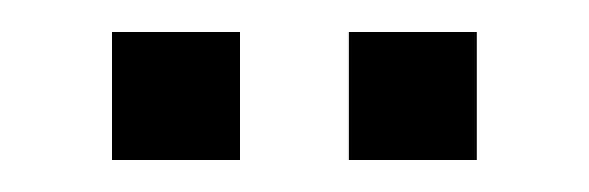

<svg xmlns="http://www.w3.org/2000/svg" viewBox="-20 -680 368 120"><path d="M198 -660H278V-580H198ZM50 -660H130V-580H50Z"/></svg>

Font: Uncut Sans Variable
Style: Regular
Weight: 400
Designer: Kasper Nordkvist
Foundry: UNCUT.wtf
Version: Version 1.303;Glyphs 3.1.2 (3151)